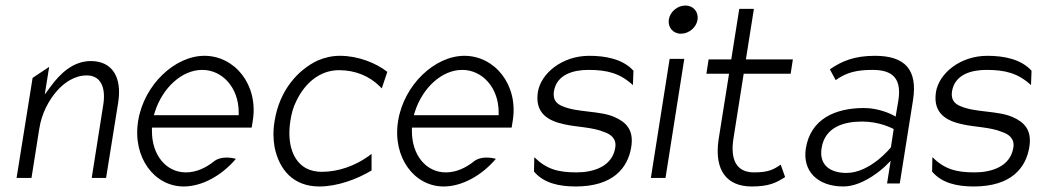

<svg xmlns="http://www.w3.org/2000/svg" viewBox="-20 -664 3766 695"><path d="M40 -20H94L122 -197C131 -256 158 -303 187 -336C213 -365 250 -391 294 -391C347 -391 363 -344 354 -286L312 -20H364L408 -294C422 -385 386 -443 309 -443C246 -443 199 -400 162 -349L142 -322L158 -422L98 -382Z M480 -226C459 -95 538 11 645 11C711 11 782 -28 834 -89C816 -94 780 -99 756 -81C725 -56 690 -40 653 -40C581 -40 530 -103 530 -189V-202H891L895 -227C916 -357 830 -462 720 -462C613 -462 501 -357 480 -226ZM537 -247 541 -260C569 -347 639 -411 712 -411C785 -411 843 -347 844 -260V-247Z M974 -226C968 -191 969 -160 974 -131C991 -48 1043 11 1136 11C1201 11 1272 -15 1325 -47V-107L1313 -98C1265 -64 1205 -42 1145 -42C1125 -42 1105 -46 1088 -55C1042 -80 1018 -141 1031 -226C1035 -252 1041 -276 1053 -299C1083 -362 1137 -410 1207 -410C1267 -410 1317 -388 1353 -353L1362 -344L1382 -404C1341 -436 1276 -462 1211 -462C1182 -462 1156 -456 1130 -445C1060 -412 992 -339 974 -226Z M1421 -226C1400 -95 1479 11 1586 11C1652 11 1723 -28 1775 -89C1757 -94 1721 -99 1697 -81C1666 -56 1631 -40 1594 -40C1522 -40 1471 -103 1471 -189V-202H1832L1836 -227C1857 -357 1771 -462 1661 -462C1554 -462 1442 -357 1421 -226ZM1478 -247 1482 -260C1510 -347 1580 -411 1653 -411C1726 -411 1784 -347 1785 -260V-247Z M1927 -331C1915 -253 1966 -226 2023 -214C2066 -204 2125 -204 2167 -186C2188 -179 2213 -164 2207 -129C2196 -61 2128 -40 2067 -40C1999 -40 1958 -52 1914 -95L1913 -43C1948 -1 2004 11 2064 11C2199 11 2253 -56 2265 -132C2275 -194 2246 -222 2205 -240C2152 -264 2069 -256 2015 -280C1998 -287 1980 -300 1985 -333C1995 -395 2056 -411 2110 -411C2178 -411 2224 -399 2271 -356L2273 -408C2235 -450 2173 -462 2113 -462C2014 -462 1938 -398 1927 -331Z M2401 -593C2397 -565 2416 -542 2445 -542C2474 -542 2501 -565 2505 -593C2509 -621 2490 -644 2461 -644C2432 -644 2405 -621 2401 -593ZM2336 -20H2389L2457 -451H2404Z M2537 -397H2619L2581 -158C2565 -47 2611 11 2701 11C2763 11 2789 -2 2822 -23L2806 -68C2781 -51 2763 -40 2709 -40C2645 -40 2623 -87 2635 -163L2672 -397H2842L2850 -449H2680L2709 -632H2656L2627 -449H2545Z M2897 -127C2884 -44 2940 11 3033 11C3109 11 3184 -62 3184 -62L3204 -82L3191 0H3237L3285 -302C3302 -412 3256 -462 3147 -462C3073 -462 3027 -443 2984 -413L3005 -374C3045 -403 3084 -411 3139 -411C3212 -411 3244 -379 3232 -301L3222 -242L3209 -249C3209 -249 3163 -273 3108 -273C3001 -273 2914 -232 2897 -127ZM2954 -128C2966 -205 3036 -224 3100 -224C3165 -224 3208 -200 3215 -197L3205 -131C3204 -129 3130 -38 3044 -38C2987 -38 2944 -65 2954 -128Z M3368 -331C3356 -253 3407 -226 3464 -214C3507 -204 3566 -204 3608 -186C3629 -179 3654 -164 3648 -129C3637 -61 3569 -40 3508 -40C3440 -40 3399 -52 3355 -95L3354 -43C3389 -1 3445 11 3505 11C3640 11 3694 -56 3706 -132C3716 -194 3687 -222 3646 -240C3593 -264 3510 -256 3456 -280C3439 -287 3421 -300 3426 -333C3436 -395 3497 -411 3551 -411C3619 -411 3665 -399 3712 -356L3714 -408C3676 -450 3614 -462 3554 -462C3455 -462 3379 -398 3368 -331Z"/></svg>

Font: Charger Sport
Style: ExLitNrwObl
Weight: 200
Designer: Jasper
Foundry: Cannot Into Space Fonts
Version: Version 1.1